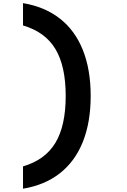

<svg xmlns="http://www.w3.org/2000/svg" viewBox="-20 -979 790 1199"><path d="M390.3 -380Q390.3 -193.5 325.8 -86.7Q261.3 20 123.7 60V199.4Q259.5 177 354.2 102.8Q448.8 28.5 497.6 -93.7Q546.3 -215.9 546.3 -380Q546.3 -544.1 497.6 -666.3Q448.8 -788.5 354.2 -862.8Q259.5 -937 123.7 -959.4V-820Q261.3 -780 325.8 -673.3Q390.3 -566.5 390.3 -380Z"/></svg>

Font: Martian Mono sWd Rg
Style: Regular
Weight: 400
Width: 6
Monospace: yes
Designer: Roman Shamin
Foundry: Evil Martians
Version: Version 1.000